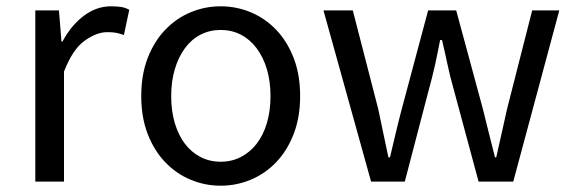

<svg xmlns="http://www.w3.org/2000/svg" viewBox="-20 -576 1821 609"><path d="M92 -543H167L175 -444H178Q206 -496 246 -526Q286 -556 332 -556Q350 -556 363.5 -554Q377 -552 390 -545L373 -465Q359 -470 348 -472Q337 -474 320 -474Q286 -474 248 -446.5Q210 -419 183 -349V0H92Z M680 13Q630 13 584.5 -6Q539 -25 504 -61.5Q469 -98 448.5 -151Q428 -204 428 -271Q428 -339 448.5 -392Q469 -445 504 -481.5Q539 -518 584.5 -537Q630 -556 680 -556Q730 -556 775.5 -537Q821 -518 856 -481.5Q891 -445 911.5 -392Q932 -339 932 -271Q932 -204 911.5 -151Q891 -98 856 -61.5Q821 -25 775.5 -6Q730 13 680 13ZM680 -63Q715 -63 744 -78Q773 -93 794 -120Q815 -147 826.5 -185.5Q838 -224 838 -271Q838 -318 826.5 -356.5Q815 -395 794 -423Q773 -451 744 -466Q715 -481 680 -481Q645 -481 616 -466Q587 -451 566.5 -423Q546 -395 534.5 -356.5Q523 -318 523 -271Q523 -224 534.5 -185.5Q546 -147 566.5 -120Q587 -93 616 -78Q645 -63 680 -63Z M1099 -543 1180 -229Q1188 -190 1196 -152.5Q1204 -115 1212 -77H1217Q1226 -115 1235 -153Q1244 -191 1254 -229L1338 -543H1427L1512 -229Q1522 -190 1531 -152.5Q1540 -115 1550 -77H1554Q1563 -115 1571 -152.5Q1579 -190 1588 -229L1668 -543H1754L1608 0H1498L1419 -293Q1408 -331 1400 -369Q1392 -407 1382 -449H1376Q1368 -407 1359.5 -368.5Q1351 -330 1340 -291L1264 0H1157L1006 -543Z"/></svg>

Font: Kinto Sans
Style: Regular
Weight: 400
Designer: Authors: Ryoko NISHIZUKA  (kana & ideographs); Paul D. Hunt (Latin, Greek & Cyrillic); Wenlong ZHANG  (bopomofo); Sandol
Foundry: Adobe Systems Incorporated, ookami Inc.
Version: Version 0.001